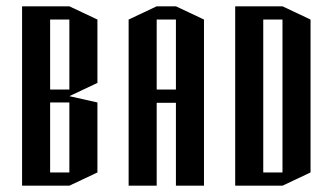

<svg xmlns="http://www.w3.org/2000/svg" viewBox="-20 -552 1054 609"><path d="M289 -490V-289L200 -247L289 -227V-5L200 37H50V-532H200ZM200 -5V-227H139V-5ZM200 -268V-490H139V-268Z M538 -532 627 -490V37H538V-226H477V37H388V-490L477 -532ZM538 -268V-490H477V-268Z M876 -532 965 -490V-5L876 37H726V-532ZM876 -5V-490H815V-5Z"/></svg>

Font: Frankia
Style: Regular
Weight: 400
Version: Version 001.000